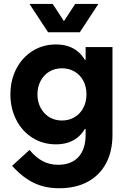

<svg xmlns="http://www.w3.org/2000/svg" viewBox="-20 -747 660 991"><path d="M269 -2Q201.7 -2 147.9 -35.6Q94.2 -69.3 64 -128.4Q33.7 -187.5 33.7 -259.8Q33.7 -332.5 64 -391.4Q94.2 -450.2 147.9 -483.9Q201.7 -517.6 269 -517.6Q329.1 -517.6 370.8 -489.3Q412.6 -460.9 434.6 -403.8Q456.5 -346.7 456.5 -259.8L406.7 -438H469.2V-81.5H406.7L456.5 -259.8Q456.5 -173.8 434.6 -116.2Q412.6 -58.6 370.8 -30.3Q329.1 -2 269 -2ZM426.3 -259.8Q426.3 -299.3 410.2 -329.8Q394 -360.4 365.2 -377.4Q336.4 -394.5 299.8 -394.5Q263.2 -394.5 234.6 -377.4Q206.1 -360.4 189.7 -329.6Q173.3 -298.8 173.3 -259.8Q173.3 -221.2 189.7 -190.4Q206.1 -159.7 234.6 -142.3Q263.2 -125 299.8 -125Q336.4 -125 365.2 -142.3Q394 -159.7 410.2 -190.4Q426.3 -221.2 426.3 -259.8ZM42.5 108.9 132.3 26.9Q166 66.9 201.4 85.2Q236.8 103.5 280.3 103.5Q348.1 103.5 385 63.2Q421.9 22.9 421.9 -50.8V-118.2L444.3 -252L421.9 -402.3V-503.9H560.5V-50.8Q560.5 34.2 527.3 96.2Q494.1 158.2 432.4 191.4Q370.6 224.6 286.1 224.6Q210.9 224.6 153.3 196.3Q95.7 168 42.5 108.9ZM228 -580.6H347.7L252 -726.6H132.3ZM272.5 -580.6H392.1L487.8 -726.6H368.2Z"/></svg>

Font: Wanted Sans Std Variable
Style: Regular
Weight: 400
Designer: Original Design by Kil Hyung-jin and Kang Hanbin, Wanted Lab, Inc;
Foundry: Wanted Lab, Inc.
Version: Version 1.003;Glyphs 3.2 (3227)